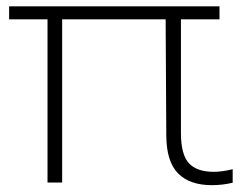

<svg xmlns="http://www.w3.org/2000/svg" viewBox="-20 -560 740 590"><path d="M695 -40V1.5Q663.5 9 631 9Q563 9 527.2 -27.2Q491.5 -63.5 491 -143L489 -500.5H171V1H126V-500.5H8V-540.5H654.5V-500.5H536V-151Q536 -85.5 560.2 -58.8Q584.5 -32 637 -32Q662 -32 695 -40Z"/></svg>

Font: Encode Sans Expanded ExtraLight
Style: Regular
Weight: 275
Width: 7
Designer: Multiple Designers
Foundry: Impallari Type
Version: Version 2.000